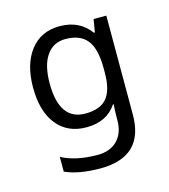

<svg xmlns="http://www.w3.org/2000/svg" viewBox="-69 -324 438 498"><g transform="rotate(-15 150.0 -75.0)"><path d="M134.3 -266.6Q187.5 -266.6 216.3 -227.1H218.8L224.6 -261.7H258.8V4.4Q258.8 117.2 141.6 117.2Q84 117.2 47.4 100.6V61Q85.9 81.5 144 81.5Q177.7 81.5 197 61.8Q216.3 42 216.3 7.8V-2.4Q216.3 -8.3 216.8 -19.3Q217.3 -30.3 217.8 -34.7H215.8Q189.5 4.9 134.8 4.9Q84 4.9 55.4 -30.8Q26.9 -66.4 26.9 -130.4Q26.9 -192.9 55.4 -229.7Q84 -266.6 134.3 -266.6ZM140.1 -230.5Q107.4 -230.5 89.4 -204.3Q71.3 -178.2 71.3 -129.9Q71.3 -30.3 141.1 -30.3Q180.7 -30.3 198.7 -51.5Q216.8 -72.8 216.8 -120.1V-130.4Q216.8 -184.1 198.2 -207.3Q179.7 -230.5 140.1 -230.5Z"/></g></svg>

Font: NotoSansOldHungarianUI
Style: Regular
Weight: 400
Designer: Monotype Design Team
Foundry: Monotype Imaging Inc.
Version: Version 1001.000; ttfautohint (v1.8.4.7-5d5b)